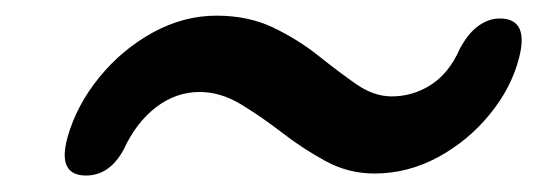

<svg xmlns="http://www.w3.org/2000/svg" viewBox="-20 -464 669 239"><path d="M446 -248Q414 -248 385.8 -263.2Q357.5 -278.5 331.2 -298.8Q305 -319 279.8 -334.2Q254.5 -349.5 228.5 -349.5Q199 -349.5 174.2 -330.5Q149.5 -311.5 134 -278Q116.5 -245.5 87 -245.5Q51 -245.5 64 -293Q75.5 -333.5 103.8 -368Q132 -402.5 170.2 -423.5Q208.5 -444.5 249.5 -444.5Q289.5 -444.5 320.5 -429.5Q351.5 -414.5 376.5 -394.5Q401.5 -374.5 423.5 -359.2Q445.5 -344 467.5 -344Q494 -344 516.5 -358.5Q539 -373 552 -402.5Q562.5 -422.5 575.5 -431.8Q588.5 -441 602 -441Q639 -441 626 -391.5Q616.5 -354.5 589.5 -321.5Q562.5 -288.5 525 -268.2Q487.5 -248 446 -248Z"/></svg>

Font: Fraunces 72pt SuperSoft SemiBold
Style: Italic
Weight: 600
Italic angle: -16°
Version: Version 1.000;[b76b70a41]